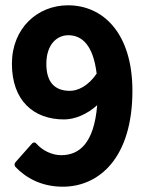

<svg xmlns="http://www.w3.org/2000/svg" viewBox="-20 -681 553 725"><path d="M244 -338C187 -338 155 -370 155 -440C155 -512 194 -548 238 -548C290 -548 332 -510 345 -403C313 -356 274 -338 244 -338ZM38 -68C34 -63 34 -56 38 -51C78 -9 137 24 217 24C356 24 480 -87 480 -338C480 -556 369 -661 237 -661C121 -661 25 -574 25 -440C25 -301 107 -230 222 -230C263 -230 310 -250 347 -284C335 -138 278 -95 211 -95C176 -95 140 -113 118 -138C111 -147 103 -142 100 -138Z"/></svg>

Font: Falling Sky
Style: Bd
Weight: 700
Designer: Paul D. Hunt
Foundry: Adobe Systems Incorporated
Version: Version 1.02